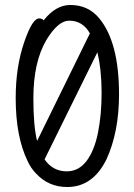

<svg xmlns="http://www.w3.org/2000/svg" viewBox="-20 -733 540 771"><path d="M250 18Q175 18 125 -36Q104 -57 90 -88Q43 -186 43 -339Q43 -466 78 -566Q110 -659 137 -659Q150 -659 155 -651Q204 -713 262 -713Q334 -713 378 -660Q458 -564 458 -354Q458 -204 408 -94Q353 18 250 18ZM248 -45Q296 -45 327.5 -86.5Q359 -128 373.5 -200.5Q388 -273 388 -360Q388 -452 371 -523L159 -93Q192 -45 248 -45ZM129 -167 341 -599Q312 -650 258 -650Q213 -650 166 -572Q114 -483 114 -339Q114 -226 129 -167Z"/></svg>

Font: LXGW WenKai Mono TC
Style: Regular
Weight: 400
Designer: LXGW / Fontworks Inc.
Foundry: LXGW / Fontworks Inc.
Version: Version 1.330